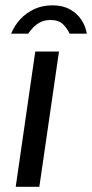

<svg xmlns="http://www.w3.org/2000/svg" viewBox="-20 -714 352 734"><path d="M40.1 0 114.8 -517H205.5L130.4 0ZM22.7 -585.4Q34.9 -615.9 57.4 -640.3Q79.9 -664.8 111.1 -679.2Q142.4 -693.6 180.5 -693.6Q219.5 -693.6 247.3 -678.2Q275 -662.8 291.2 -638.1Q307.5 -613.4 311.7 -585.4H246.1Q238 -603.7 221.6 -620.6Q205.2 -637.5 173.2 -637.5Q150.1 -637.5 133.7 -628.8Q117.2 -620.2 106.1 -608Q94.9 -595.8 87.7 -585.4Z"/></svg>

Font: Public Sans Thin
Style: Italic
Weight: 100
Italic angle: -8°
Designer: The Public Sans project authors (U.S. Web Design System). Libre Franklin designed by Pablo Impallari and Rodrigo Fuenzal
Version: Version 2.000